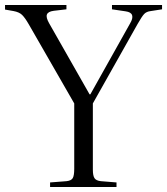

<svg xmlns="http://www.w3.org/2000/svg" viewBox="-24 -743 664 763"><path d="M175 0V-18L240 -23Q259 -25 265 -35Q271 -45 271 -72V-332L90 -647Q75 -673 63.5 -684Q52 -695 30 -699L-4 -705V-723H240V-706L189 -700Q167 -697 162.5 -685.5Q158 -674 171 -651L332 -368H335L493 -650Q505 -670 501 -682.5Q497 -695 475 -698L421 -706V-723H620V-706L575 -699Q558 -697 549 -687.5Q540 -678 523 -648L345 -332V-69Q345 -45 351.5 -35Q358 -25 377 -23L439 -18V0Z"/></svg>

Font: Literata 60pt Light
Style: Regular
Weight: 300
Designer: Latin by Veronika Burian and Jose Scaglione. Greek by Irene Vlachou. Cyrillic by Vera Evstafieva.
Foundry: TypeTogether
Version: Version 3.103;gftools[0.9.29]